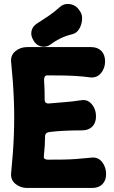

<svg xmlns="http://www.w3.org/2000/svg" viewBox="-20 -915 563 950"><path d="M500 -611Q500 -578 480 -553.5Q460 -529 427 -532Q390 -537 356.5 -539Q323 -541 289 -541.5Q255 -542 215 -542Q205 -542 201.5 -536Q198 -530 198 -520Q200 -493 200.5 -468.5Q201 -444 201 -423Q201 -411 207 -406.5Q213 -402 221 -403Q261 -407 298.5 -409.5Q336 -412 381 -419Q404 -423 420 -412Q436 -401 445.5 -382Q455 -363 455 -339Q455 -307 436.5 -288.5Q418 -270 386 -270Q338 -270 298.5 -268Q259 -266 226 -262Q216 -261 210 -256.5Q204 -252 203 -242Q203 -220 201.5 -195Q200 -170 197 -142Q196 -132 202 -128.5Q208 -125 218 -125Q260 -125 293 -125.5Q326 -126 359 -128.5Q392 -131 432 -135Q465 -139 485 -113.5Q505 -88 505 -54Q505 -22 486.5 -3.5Q468 15 436 15H114Q81 15 56.5 -5Q32 -25 35 -58Q45 -155 48.5 -244.5Q52 -334 48.5 -423Q45 -512 35 -609Q32 -642 56.5 -662Q81 -682 114 -682H431Q463 -682 481.5 -663Q500 -644 500 -611ZM230 -695Q208 -679 183.5 -685Q159 -691 145 -716L144 -718Q131 -740 136 -762Q141 -784 162 -798Q192 -817 220 -836Q248 -855 276 -880Q290 -893 308 -895Q326 -897 343.5 -889.5Q361 -882 372 -865L376 -859Q388 -842 386 -817Q384 -792 372 -772Q360 -752 339 -746Q305 -738 278 -724.5Q251 -711 230 -695Z"/></svg>

Font: Winky Sans
Style: Bold
Weight: 700
Designer: Simon Atzbach
Foundry: typofactur
Version: Version 1.205